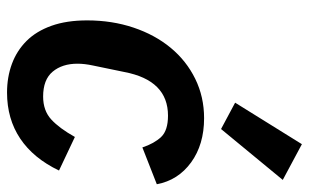

<svg xmlns="http://www.w3.org/2000/svg" viewBox="-182 -662 857 532"><g transform="rotate(90 246.0 -396.5)"><path d="M237 12Q194 12 157.5 -1.5Q121 -15 94 -42Q67 -69 52 -111Q37 -153 37 -210Q37 -279 57 -338.5Q77 -398 113 -441.5Q149 -485 199 -509.5Q249 -534 308 -534Q381 -534 430.5 -498Q480 -462 491 -403L389 -363Q378 -396 360 -415Q342 -434 301 -434Q203 -434 180 -313L162 -226Q157 -203 157 -183Q157 -141 179 -114.5Q201 -88 248 -88Q287 -88 311.5 -110.5Q336 -133 360 -176L453 -132Q419 -61 364.5 -24.5Q310 12 237 12ZM338 -581 265 -620 380 -805 479 -752Z"/></g></svg>

Font: IBM Plex Sans SmBld
Style: Italic
Weight: 600
Italic angle: -11°
Designer: Mike Abbink, Paul van der Laan, Pieter van Rosmalen
Foundry: Bold Monday
Version: Version 3.005